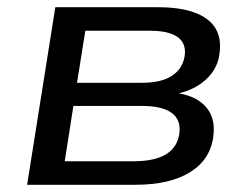

<svg xmlns="http://www.w3.org/2000/svg" viewBox="-20 -511 684 531"><path d="M55 0 133 -491H417Q479 -491 519 -476Q559 -461 576 -432.5Q593 -404 587 -363Q584 -334 566.5 -310Q549 -286 521 -270.5Q493 -255 456 -249L459 -255Q518 -249 547.5 -217.5Q577 -186 570 -134Q562 -70 506 -35Q450 0 354 0ZM159 -65H349Q408 -65 439.5 -84.5Q471 -104 476 -142Q481 -180 454.5 -199Q428 -218 373 -218H183ZM193 -282H372Q427 -282 456.5 -302Q486 -322 491 -358Q495 -392 470.5 -409Q446 -426 395 -426H216Z"/></svg>

Font: Nunito Sans 10pt SemiExpanded Medium
Style: Italic
Weight: 500
Width: 6
Italic angle: -9°
Designer: Vernon Adams
Foundry: Vernon Adams
Version: Version 3.101;gftools[0.9.27]